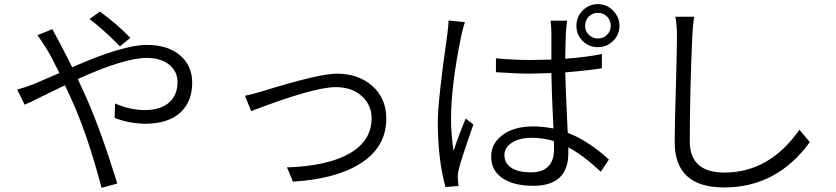

<svg xmlns="http://www.w3.org/2000/svg" viewBox="-20 -858 4040 928"><path d="M560 -634Q478 -717 413 -766L463 -802Q548 -740 610 -675ZM63 -425Q97 -434 142 -451L267 -505Q229 -583 207 -619Q176 -668 161 -688L233 -717Q243 -697 268 -652Q295 -601 329 -533Q574 -641 690 -641Q791 -641 851 -590Q909 -540 909 -458Q909 -370 855 -317Q795 -260 683 -260Q608 -260 534 -288L536 -358Q608 -326 679 -326Q761 -326 802 -367Q838 -402 838 -461Q838 -510 802 -542Q761 -578 689 -578Q581 -578 356 -476L396 -389Q469 -224 547 29L471 50Q407 -192 334 -359L294 -446L185 -393Q126 -363 99 -352Z M1164 -395Q1206 -404 1255 -419Q1523 -502 1607 -502Q1712 -502 1779 -443Q1847 -383 1847 -285Q1847 -145 1719 -66Q1603 7 1396 20L1367 -49Q1547 -55 1652 -107Q1776 -169 1776 -286Q1776 -351 1728 -394Q1680 -437 1602 -437Q1497 -437 1194 -321Z M2227 -751Q2220 -731 2210 -688Q2160 -446 2160 -282Q2160 -212 2172 -129Q2200 -212 2231 -285L2268 -256Q2206 -79 2197 -38Q2191 -12 2193 7L2196 41L2133 46Q2096 -89 2096 -271Q2096 -370 2142 -692Q2148 -736 2148 -759ZM2826 -690Q2844 -672 2870 -672Q2896 -672 2914 -690Q2932 -708 2932 -733Q2932 -759 2914 -778Q2896 -796 2870 -796Q2844 -796 2826 -778Q2808 -759 2808 -733Q2808 -707 2826 -690ZM2796 -807Q2827 -838 2870 -838Q2913 -838 2943 -807Q2974 -776 2974 -733Q2974 -690 2943 -660Q2913 -630 2870 -630Q2827 -630 2796 -660Q2766 -690 2766 -733Q2766 -777 2796 -807ZM2657 -176Q2604 -192 2551 -192Q2492 -192 2455 -169Q2418 -145 2418 -108Q2418 -68 2453 -46Q2487 -25 2545 -25Q2658 -25 2658 -138ZM2721 -758Q2717 -727 2715 -698Q2714 -691 2712 -574Q2817 -582 2889 -597V-528Q2819 -517 2712 -508Q2712 -472 2724 -216Q2822 -179 2923 -87L2884 -28Q2797 -109 2727 -146V-119Q2727 40 2558 40Q2460 40 2407 2Q2354 -35 2354 -101Q2354 -164 2407 -204Q2463 -247 2557 -247Q2603 -247 2655 -237Q2646 -416 2645 -505L2544 -502Q2480 -502 2377 -509V-576Q2468 -568 2546 -568L2645 -570V-697Q2645 -722 2641 -758Z M3335 -777Q3328 -729 3326 -682Q3314 -408 3314 -175Q3314 -24 3482 -24Q3699 -24 3844 -231L3894 -171Q3735 48 3480 48Q3241 48 3241 -171Q3241 -252 3247 -442Q3252 -633 3252 -682Q3252 -741 3244 -777Z"/></svg>

Font: Source Han Sans CN Normal
Style: Regular
Weight: 350
Designer: Ryoko NISHIZUKA 西塚涼子 (kana, bopomofo & ideographs); Paul D. Hunt (Latin, Greek & Cyrillic); Sandoll Communications 산돌커뮤니
Foundry: Adobe
Version: Version 2.004;hotconv 1.0.118;makeotfexe 2.5.65603